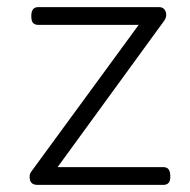

<svg xmlns="http://www.w3.org/2000/svg" viewBox="-20 -520 535 540"><path d="M86 0Q68 0 64.5 -13.5Q61 -27 67 -36L370 -450H88Q78 -450 73 -455.5Q68 -461 68 -475Q68 -488 73 -494Q78 -500 88 -500H427Q437 -500 442 -494Q447 -488 447.5 -479.5Q448 -471 442 -462L142 -50H439Q449 -50 454 -44Q459 -38 459 -23Q459 -11 454 -5.5Q449 0 439 0Z"/></svg>

Font: Playwrite FR Moderne ExtraLight
Style: Regular
Weight: 250
Version: Version 1.002